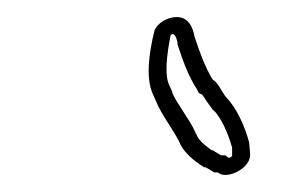

<svg xmlns="http://www.w3.org/2000/svg" viewBox="-20 -694 331 225"><path d="M161 -658C154 -630 151 -602 159 -584L163 -575C169 -560 183 -542 190 -528C195 -515 207 -506 219 -498H221L231 -492H235C238 -490 240 -489 244 -489C256 -489 275 -500 273 -515L272 -527C267 -546 257 -568 245 -580C240 -586 236 -597 229 -601C220 -616 214 -633 208 -651C206 -662 201 -674 187 -674C177 -674 165 -668 161 -658ZM180 -653C181 -654 182 -654 183 -654C183 -654 186 -654 188 -644V-643V-642C194 -624 200 -606 211 -589L213 -585L217 -583C218 -582 222 -575 229 -566V-565H230C239 -557 248 -536 252 -521V-511C251 -510 249 -509 248 -509L244 -512H239L229 -518H228C218 -525 212 -531 210 -537L209 -538V-539C201 -556 187 -573 182 -585V-586L178 -595C173 -606 175 -628 180 -653Z"/></svg>

Font: Scribbler
Style: ClrIta
Weight: 400
Designer: Mew Too
Foundry: Cannot Into Space Fonts
Version: Version 1.001